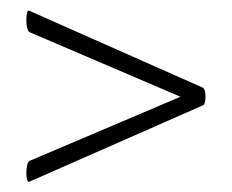

<svg xmlns="http://www.w3.org/2000/svg" viewBox="-20 -375 447 370"><path d="M371 -206Q376 -203 376 -188.5Q376 -174 371 -172L37 -25Q33 -23 31.5 -32Q30 -41 31.5 -52Q33 -63 37 -65L350 -198V-179L37 -313Q33 -315 31.5 -326Q30 -337 31.5 -347Q33 -357 37 -354Z"/></svg>

Font: Cormorant Garamond Light
Style: Regular
Weight: 400
Version: Version 4.001